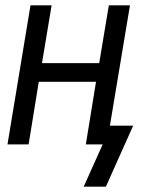

<svg xmlns="http://www.w3.org/2000/svg" viewBox="-20 -540 540 718"><path d="M293 158 364 0H301L339 -234H125L87 0H8L94 -520H173L137 -304H351L387 -520H466L391 -70H478L376 158Z"/></svg>

Font: Iosevka Custom
Style: Italic
Weight: 400
Italic angle: -9°
Monospace: yes
Designer: Belleve Invis
Foundry: Belleve Invis
Version: Version 30.3.3; ttfautohint (v1.8.3)